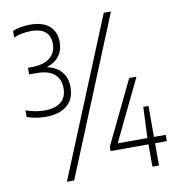

<svg xmlns="http://www.w3.org/2000/svg" viewBox="-94 -899 972 1051"><g transform="rotate(-10 392.0 -373.0)"><path d="M143.5 -302Q85.5 -302 37 -319.5V-356.5Q62.5 -347 89.8 -342.2Q117 -337.5 142.5 -337.5Q198.5 -337.5 231 -363Q263.5 -388.5 263.5 -440Q263.5 -489 232 -517.8Q200.5 -546.5 132.5 -546.5H91V-583.5H111.5Q178.5 -583.5 213.2 -612Q248 -640.5 248 -688.5Q248 -778.5 141 -778.5Q89.5 -778.5 45.5 -759.5V-796Q64 -805 90.8 -809.5Q117.5 -814 143.5 -814Q213 -814 249.8 -782.2Q286.5 -750.5 286.5 -690.5Q286.5 -646 262 -614.2Q237.5 -582.5 192.5 -569Q246.5 -557.5 274.2 -523.8Q302 -490 302 -438.5Q302 -372.5 259.2 -337.2Q216.5 -302 143.5 -302ZM192.5 68 552 -808H592L233 68ZM457 -56V-79.5L627 -432H667.5L503 -91H668L675.5 -263H704.5V-91H770V-56H704.5V68H668V-56Z"/></g></svg>

Font: Encode Sans Condensed ExtraLight
Style: Regular
Weight: 200
Width: 3
Designer: Multiple Designers
Foundry: Impallari Type
Version: Version 3.000; ttfautohint (v1.8.3) -l 8 -r 50 -G 200 -x 14 